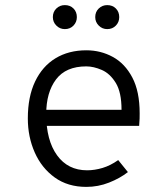

<svg xmlns="http://www.w3.org/2000/svg" viewBox="-20 -720 656 752"><path d="M318 12Q245.5 12 194.2 -25Q143 -62 116 -123Q89 -184 89 -256Q89 -341 117.5 -400.8Q146 -460.5 197.5 -491.8Q249 -523 318 -523Q374.5 -523 422 -497Q469.5 -471 498.2 -416.5Q527 -362 527 -276Q527 -268 526.8 -255.8Q526.5 -243.5 525 -227H145V-290H456Q456 -358.5 433.5 -395.2Q411 -432 378.8 -446Q346.5 -460 318 -460Q238 -460 199.5 -409Q161 -358 161 -273Q161 -170.5 203.5 -111.8Q246 -53 321 -53Q350.5 -53 381.5 -62.2Q412.5 -71.5 443 -93L481 -46Q449.5 -21.5 407 -4.8Q364.5 12 318 12ZM234 -606Q214.5 -606 200.8 -619.8Q187 -633.5 187 -653Q187 -673.5 200.8 -686.8Q214.5 -700 234 -700Q254.5 -700 267.8 -686.8Q281 -673.5 281 -653Q281 -633.5 267.8 -619.8Q254.5 -606 234 -606ZM400 -606Q380.5 -606 366.8 -619.8Q353 -633.5 353 -653Q353 -673.5 366.8 -686.8Q380.5 -700 400 -700Q420.5 -700 433.8 -686.8Q447 -673.5 447 -653Q447 -633.5 433.8 -619.8Q420.5 -606 400 -606Z"/></svg>

Font: Overpass Mono Light
Style: Regular
Weight: 300
Monospace: yes
Designer: Delve Withrington, Dave Bailey
Foundry: Delve Fonts LLC
Version: Version 4.000